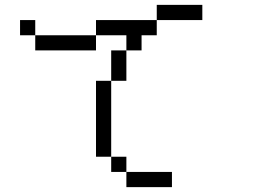

<svg xmlns="http://www.w3.org/2000/svg" viewBox="-20 -770 1040 790"><path d="M687.5 0V-62.5H500V0ZM812.5 -687.5V-750H625V-687.5H375V-625H125V-562.5H375V-625H500V-562.5H437.5Q437.5 -562.5 437.5 -437.5H375V-125H437.5V-62.5H500V-125H437.5V-437.5H500Q500 -437.5 500 -562.5H562.5V-625H625V-687.5ZM125 -625V-687.5H62.5V-625Z"/></svg>

Font: Unifont
Style: Regular
Weight: 500
Version: Version 13.0.05